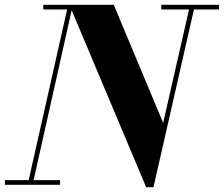

<svg xmlns="http://www.w3.org/2000/svg" viewBox="-58 -770 932 800"><path d="M551 10 231 -750H416L621.8 -258L734 -750H754.5L581.5 10ZM-37.5 0V-19.5H192.2V0ZM57 0 221.7 -730.5H122.5V-750H245.7L77.7 0ZM614 -730.5V-750H854.5V-730.5Z"/></svg>

Font: Bodoni Moda
Style: Italic
Weight: 400
Italic angle: -13°
Designer: Owen Earl
Foundry: indestructible type
Version: Version 2.005